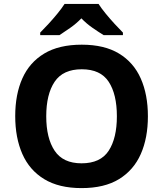

<svg xmlns="http://www.w3.org/2000/svg" viewBox="-20 -954 836 984"><path d="M738 -358Q738 -247 701.5 -164.5Q665 -82 590 -36Q515 10 398 10Q282 10 206.5 -36Q131 -82 94.5 -165Q58 -248 58 -359Q58 -470 94.5 -552Q131 -634 206.5 -679.5Q282 -725 399 -725Q515 -725 590 -679.5Q665 -634 701.5 -551.5Q738 -469 738 -358ZM217 -358Q217 -246 260 -181.5Q303 -117 398 -117Q495 -117 537 -181.5Q579 -246 579 -358Q579 -471 537 -535Q495 -599 399 -599Q303 -599 260 -535Q217 -471 217 -358ZM485 -934Q499 -912 521.5 -884.5Q544 -857 568 -831Q592 -805 610 -787V-774H511Q485 -790 454 -811.5Q423 -833 397 -860Q371 -833 341 -812Q311 -791 285 -774H186V-787Q205 -806 228.5 -831.5Q252 -857 274.5 -884.5Q297 -912 311 -934Z"/></svg>

Font: Noto Sans Adlam Unjoined
Style: Regular
Weight: 400
Designer: Mark Jamra, Neil Patel
Foundry: JamraPatel LLC
Version: Version 3.001